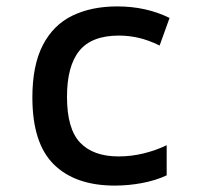

<svg xmlns="http://www.w3.org/2000/svg" viewBox="-20 -569 640 599"><path d="M338 10Q215 10 148 -56Q81 -122 81 -265Q81 -365 113.5 -428Q146 -491 205.5 -520Q265 -549 346 -549Q436 -549 509 -513L478 -427Q443 -444 412.5 -451Q382 -458 351 -458Q266 -458 227.5 -410.5Q189 -363 189 -267Q189 -167 230 -124Q271 -81 350 -81Q390 -81 428.5 -90.5Q467 -100 500 -116V-22Q466 -6 423.5 2Q381 10 338 10Z"/></svg>

Font: Noto Sans Mono Medium
Style: Regular
Weight: 500
Designer: Monotype Design Team
Foundry: Monotype Imaging Inc.
Version: Version 2.014